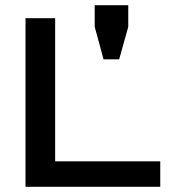

<svg xmlns="http://www.w3.org/2000/svg" viewBox="-20 -718 684 738"><path d="M192 -648V-98H596V0H78V-648ZM438 -490H378L344 -615V-698H473V-615Z"/></svg>

Font: Syne SemiBold
Style: Regular
Weight: 600
Designer: Lucas Descroix
Foundry: Bonjour Monde
Version: Version 2.200; ttfautohint (v1.8.4)